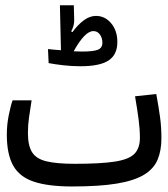

<svg xmlns="http://www.w3.org/2000/svg" viewBox="-20 -692 626 715"><path d="M248.5 2.4Q159.7 2.4 106.2 -15.4Q52.7 -33.2 29.1 -75.4Q5.4 -117.7 5.4 -190.9Q5.4 -227.1 12.5 -262.5Q19.5 -297.9 26.9 -318.4H97.7Q91.8 -280.3 87.9 -253.4Q84 -226.6 84 -196.3Q84 -149.9 99.4 -125.2Q114.7 -100.6 152.8 -91.3Q190.9 -82 258.3 -82Q356 -82 408.4 -90.3Q460.9 -98.6 481 -119.6Q501 -140.6 501 -178.2Q501 -210.9 496.3 -246.3Q491.7 -281.7 482.9 -333.5L562 -341.8Q570.8 -293.9 575.9 -256.6Q581.1 -219.2 581.1 -177.2Q581.1 -131.8 567.1 -97.9Q553.2 -64 517.1 -41.7Q481 -19.5 416 -8.5Q351.1 2.4 248.5 2.4ZM279.8 -445.3Q246.6 -445.3 215.3 -449Q184.1 -452.6 161.1 -457L158.7 -509.3Q167.5 -508.3 180.2 -507.1Q192.9 -505.9 207 -504.9L203.1 -672.4H254.9L256.3 -618.2Q256.8 -596.2 245.1 -575.2L249.5 -572.3Q270.5 -600.6 292.5 -616.7Q314.5 -632.8 337.4 -632.8Q370.6 -632.8 393.8 -605.5Q417 -578.1 417 -535.6Q417 -488.3 384.3 -466.8Q351.6 -445.3 279.8 -445.3ZM254.4 -501Q273.4 -500 284.2 -500Q327.6 -500 344.5 -506.8Q361.3 -513.7 361.3 -532.7Q361.3 -550.3 352.3 -563.2Q343.3 -576.2 327.6 -576.2Q295.9 -576.2 254.4 -501Z"/></svg>

Font: Cascadia Mono NF SemiLight
Style: Regular
Weight: 350
Monospace: yes
Designer: Aaron Bell
Foundry: Saja Typeworks
Version: Version 2404.023; ttfautohint (v1.8.4)